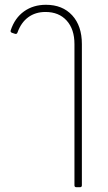

<svg xmlns="http://www.w3.org/2000/svg" viewBox="-20 -572 452 802"><path d="M299 210Q291 210 291 202V-388Q291 -450 258.5 -486Q226 -522 170 -522Q128 -522 98 -500Q68 -478 53 -436Q50 -428 42 -431L30 -435Q22 -438 25 -446Q42 -497 80.5 -524.5Q119 -552 172 -552Q241 -552 281.5 -508Q322 -464 322 -388V202Q322 210 314 210Z"/></svg>

Font: LINE Seed Sans TH App Thin
Style: Regular
Weight: 250
Designer: Dalton Maag Ltd | Thai characters by Cadson Demak Co.,Ltd.
Foundry: Dalton Maag Ltd
Version: Version 1.003